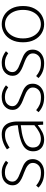

<svg xmlns="http://www.w3.org/2000/svg" viewBox="848 -1380 544 2281"><g transform="rotate(-90 1120.5 -240.0)"><path d="M208 12Q152 12 107.5 -6Q63 -24 32 -55L56 -83Q86 -57 121.5 -41.5Q157 -26 211 -26Q267 -26 296 -54.5Q325 -83 325 -121Q325 -151 307.5 -170.5Q290 -190 263 -203.5Q236 -217 208 -227Q171 -240 137 -256.5Q103 -273 81 -298.5Q59 -324 59 -364Q59 -417 99 -454.5Q139 -492 213 -492Q254 -492 289.5 -478Q325 -464 351 -442L327 -415Q303 -432 276 -443Q249 -454 212 -454Q156 -454 129.5 -427Q103 -400 103 -367Q103 -340 118.5 -322.5Q134 -305 159 -293Q184 -281 213 -270Q251 -255 287.5 -239Q324 -223 347 -196.5Q370 -170 370 -123Q370 -87 351.5 -56.5Q333 -26 296.5 -7Q260 12 208 12Z M602 12Q564 12 532.5 -2Q501 -16 482 -45.5Q463 -75 463 -119Q463 -200 538 -241.5Q613 -283 773 -301Q773 -338 764.5 -373Q756 -408 731.5 -430.5Q707 -453 659 -453Q611 -453 571 -434.5Q531 -416 506 -399L486 -430Q503 -443 530 -457.5Q557 -472 591.5 -482Q626 -492 665 -492Q721 -492 754.5 -467Q788 -442 802.5 -400Q817 -358 817 -307V0H779L775 -62H772Q736 -33 692.5 -10.5Q649 12 602 12ZM610 -27Q651 -27 689.5 -46.5Q728 -66 773 -104V-266Q674 -255 616 -235.5Q558 -216 533 -188Q508 -160 508 -122Q508 -71 538.5 -49Q569 -27 610 -27Z M1104 12Q1048 12 1003.5 -6Q959 -24 928 -55L952 -83Q982 -57 1017.5 -41.5Q1053 -26 1107 -26Q1163 -26 1192 -54.5Q1221 -83 1221 -121Q1221 -151 1203.5 -170.5Q1186 -190 1159 -203.5Q1132 -217 1104 -227Q1067 -240 1033 -256.5Q999 -273 977 -298.5Q955 -324 955 -364Q955 -417 995 -454.5Q1035 -492 1109 -492Q1150 -492 1185.5 -478Q1221 -464 1247 -442L1223 -415Q1199 -432 1172 -443Q1145 -454 1108 -454Q1052 -454 1025.5 -427Q999 -400 999 -367Q999 -340 1014.5 -322.5Q1030 -305 1055 -293Q1080 -281 1109 -270Q1147 -255 1183.5 -239Q1220 -223 1243 -196.5Q1266 -170 1266 -123Q1266 -87 1247.5 -56.5Q1229 -26 1192.5 -7Q1156 12 1104 12Z M1509 12Q1453 12 1408.5 -6Q1364 -24 1333 -55L1357 -83Q1387 -57 1422.5 -41.5Q1458 -26 1512 -26Q1568 -26 1597 -54.5Q1626 -83 1626 -121Q1626 -151 1608.5 -170.5Q1591 -190 1564 -203.5Q1537 -217 1509 -227Q1472 -240 1438 -256.5Q1404 -273 1382 -298.5Q1360 -324 1360 -364Q1360 -417 1400 -454.5Q1440 -492 1514 -492Q1555 -492 1590.5 -478Q1626 -464 1652 -442L1628 -415Q1604 -432 1577 -443Q1550 -454 1513 -454Q1457 -454 1430.5 -427Q1404 -400 1404 -367Q1404 -340 1419.5 -322.5Q1435 -305 1460 -293Q1485 -281 1514 -270Q1552 -255 1588.5 -239Q1625 -223 1648 -196.5Q1671 -170 1671 -123Q1671 -87 1652.5 -56.5Q1634 -26 1597.5 -7Q1561 12 1509 12Z M1973 12Q1916 12 1866.5 -17.5Q1817 -47 1787.5 -103.5Q1758 -160 1758 -239Q1758 -319 1787.5 -376Q1817 -433 1866.5 -462.5Q1916 -492 1973 -492Q2031 -492 2080 -462.5Q2129 -433 2159 -376Q2189 -319 2189 -239Q2189 -160 2159 -103.5Q2129 -47 2080 -17.5Q2031 12 1973 12ZM1973 -27Q2022 -27 2060.5 -53.5Q2099 -80 2121 -128Q2143 -176 2143 -239Q2143 -302 2121 -350.5Q2099 -399 2060.5 -426Q2022 -453 1973 -453Q1925 -453 1887 -426Q1849 -399 1826.5 -350.5Q1804 -302 1804 -239Q1804 -176 1826.5 -128Q1849 -80 1887 -53.5Q1925 -27 1973 -27Z"/></g></svg>

Font: Source Sans 3 ExtraLight Light
Style: Regular
Weight: 300
Version: Version 3.052;hotconv 1.1.0;makeotfexe 2.6.0